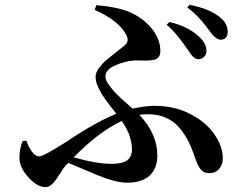

<svg xmlns="http://www.w3.org/2000/svg" viewBox="-20 -766 1040 805"><path d="M678.7 -662.1 690.4 -673.8Q773.4 -654.3 819.3 -607.4Q845.7 -582 845.7 -552.7Q845.7 -537.1 835.4 -527.3Q825.2 -517.6 810.5 -517.6Q791 -518.6 768.6 -555.7Q720.7 -627 678.7 -662.1ZM533.2 -138.7Q533.2 -199.2 490.2 -258.8Q394.5 -213.9 289.1 -106.4Q383.8 -79.1 447.3 -79.1Q494.1 -79.1 513.7 -94.2Q533.2 -109.4 533.2 -138.7ZM377 -724.6 383.8 -744.1Q481.4 -736.3 533.2 -710.9Q586.9 -684.6 619.6 -642.1Q652.3 -599.6 652.3 -551.8Q652.3 -537.1 646 -527.8Q639.6 -518.6 626.5 -515.6Q613.3 -512.7 601.6 -512.2Q589.8 -511.7 571.8 -512.2Q553.7 -512.7 544.9 -512.7Q502.9 -509.8 462.4 -491.7Q421.9 -473.6 421.9 -445.3Q421.9 -437.5 425.3 -429.2Q428.7 -420.9 436.5 -410.2Q444.3 -399.4 450.7 -391.6Q457 -383.8 470.7 -370.1Q484.4 -356.4 490.7 -350.6Q497.1 -344.7 514.6 -329.6Q532.2 -314.5 536.1 -310.5Q589.8 -322.3 627 -322.3Q710.9 -322.3 775.9 -289.1Q840.8 -255.9 876 -207Q914.1 -154.3 914.1 -101.6Q914.1 -77.1 899.4 -58.6Q884.8 -40 856.4 -40Q834 -40 820.8 -56.6Q807.6 -73.2 795.9 -110.4Q783.2 -146.5 770.5 -172.4Q757.8 -198.2 734.9 -227.1Q711.9 -255.9 677.7 -271.5Q643.6 -287.1 599.6 -287.1Q582 -287.1 564.5 -284.2Q639.6 -205.1 639.6 -114.3Q639.6 -59.6 607.4 -29.8Q575.2 0 512.7 0Q464.8 0 384.8 -33.2Q289.1 -73.2 266.6 -83L256.8 -74.2Q247.1 -63.5 231 -37.1Q214.8 -10.7 200.7 3.9Q186.5 18.6 169.9 18.6Q136.7 18.6 99.1 -22.5Q61.5 -63.5 61.5 -105.5Q61.5 -142.6 75.2 -174.8L90.8 -175.8Q100.6 -146.5 115.2 -128.4Q129.9 -110.4 143.6 -110.4Q163.1 -110.4 258.8 -171.9Q378.9 -252.9 467.8 -289.1Q462.9 -294.9 448.7 -313.5Q434.6 -332 429.7 -338.4Q424.8 -344.7 414.6 -359.9Q404.3 -375 400.4 -382.8Q396.5 -390.6 390.6 -402.8Q384.8 -415 382.8 -425.3Q380.9 -435.5 380.9 -445.3Q380.9 -461.9 395.5 -481.4Q410.2 -501 426.3 -514.6Q442.4 -528.3 467.8 -547.9Q493.2 -567.4 501 -574.2Q522.5 -590.8 511.7 -614.3Q484.4 -676.8 377 -724.6ZM765.6 -734.4 774.4 -746.1Q861.3 -728.5 902.3 -693.4Q934.6 -668 934.6 -632.8Q934.6 -599.6 904.3 -599.6Q884.8 -599.6 857.4 -637.7Q814.5 -698.2 765.6 -734.4Z"/></svg>

Font: GenRyuMin TW TTF Bold
Style: Regular
Weight: 700
Version: Version 1.300